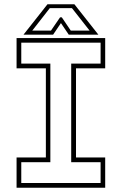

<svg xmlns="http://www.w3.org/2000/svg" viewBox="-20 -878 570 898"><path d="M57.5 0V-141.5H194.5V-558.5H57.5V-700H472V-558.5H335.5V-141.5H472V0ZM79.5 -22H450.5V-119.5H313V-580.5H450.5V-678.5H79.5V-580.5H215.5V-119.5H79.5ZM202 -858H328L440 -716H301.5L265 -770L228.5 -716H90ZM213 -840 131 -735H218.5L261 -797H269L311 -735H399L316.5 -840Z"/></svg>

Font: Tourney Thin ExtraLight
Style: Regular
Weight: 250
Version: Version 1.015